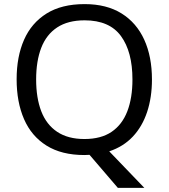

<svg xmlns="http://www.w3.org/2000/svg" viewBox="-20 -745 821 935"><path d="M720 -358Q720 -271 696.5 -200Q673 -129 627 -80Q581 -31 512 -8L683 170H554L416 9Q410 9 403.5 9.5Q397 10 391 10Q280 10 206.5 -36Q133 -82 97 -165Q61 -248 61 -359Q61 -469 97 -551Q133 -633 206.5 -679Q280 -725 392 -725Q499 -725 572 -679.5Q645 -634 682.5 -551.5Q720 -469 720 -358ZM156 -358Q156 -268 181 -203Q206 -138 258.5 -103Q311 -68 391 -68Q472 -68 523.5 -103Q575 -138 600 -203Q625 -268 625 -358Q625 -493 569 -569.5Q513 -646 392 -646Q311 -646 258.5 -611.5Q206 -577 181 -512.5Q156 -448 156 -358Z"/></svg>

Font: Noto Sans Canadian Aboriginal
Style: Regular
Weight: 400
Designer: Monotype Design Team, Typotheque's Kevin King
Foundry: Monotype Imaging Inc.
Version: Version 2.002